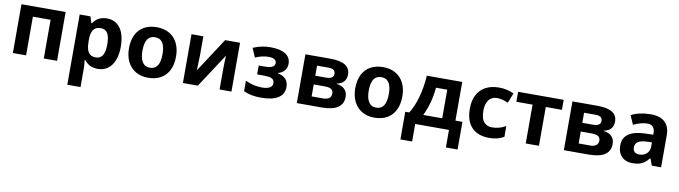

<svg xmlns="http://www.w3.org/2000/svg" viewBox="-36 -1217 7484 2117"><g transform="rotate(10 3706.0 -158.0)"><path d="M78.1 -546.4H572.8V0H424.3V-433.1H226.1V0H78.1Z M730 -546.4H851.1L872.6 -474.6H879.4Q933.6 -556.2 1035.2 -556.2Q1099.1 -556.2 1144.8 -522.7Q1190.4 -489.3 1214.4 -426Q1238.3 -362.8 1238.3 -273.9Q1238.3 -186.5 1213.1 -122.6Q1188 -58.6 1141.1 -24.4Q1094.2 9.8 1030.8 9.8Q981.9 9.8 945.3 -7.1Q908.7 -23.9 877.9 -62.5H871.1Q877.9 -2.4 877.9 23.9V240.2H730ZM1086.9 -274.9Q1086.9 -359.9 1062.5 -399.2Q1038.1 -438.5 985.8 -438.5Q929.7 -438.5 903.8 -401.6Q877.9 -364.7 877.9 -289.6V-274.4Q877.9 -215.8 889.4 -179.9Q900.9 -144 924.8 -127.4Q948.7 -110.8 986.8 -110.8Q1037.1 -110.8 1062 -151.1Q1086.9 -191.4 1086.9 -274.9Z M1329.6 -274.4Q1329.6 -362.8 1361.1 -426.3Q1392.6 -489.7 1452.1 -522.9Q1511.7 -556.2 1594.7 -556.2Q1674.8 -556.2 1734.1 -521.7Q1793.5 -487.3 1825.2 -423.6Q1856.9 -359.9 1856.9 -274.4Q1856.9 -185.5 1825.4 -121.6Q1793.9 -57.6 1734.4 -23.9Q1674.8 9.8 1591.8 9.8Q1511.7 9.8 1452.4 -25.4Q1393.1 -60.5 1361.3 -124.8Q1329.6 -189 1329.6 -274.4ZM1675.8 -142.6Q1705.6 -184.6 1705.6 -274.4Q1705.6 -367.2 1672.9 -408.2Q1645.5 -443.8 1592.8 -443.8Q1545.4 -443.8 1517.1 -412.6Q1480.5 -371.1 1480.5 -274.4Q1480.5 -191.9 1507.8 -148.9Q1535.2 -102.5 1593.8 -102.5Q1648.4 -102.5 1675.8 -142.6Z M1981.9 -546.4H2114.7V-334Q2114.7 -293.5 2108.9 -164.6L2358.4 -546.4H2525.4V0H2392.6V-219.2Q2392.6 -285.2 2397.9 -380.4L2149.4 0H1981.9Z M2662.1 -28.3V-145Q2709.5 -123 2755.4 -112.8Q2801.3 -102.5 2851.1 -102.5Q2905.3 -102.5 2935.3 -120.1Q2965.3 -137.7 2965.3 -170.9Q2965.3 -211.4 2928.7 -225.1Q2902.3 -235.4 2844.2 -235.4H2771.5V-335H2833Q2893.1 -335 2920.9 -348.1Q2951.2 -361.8 2951.2 -393.6Q2951.2 -420.4 2928.5 -434.3Q2905.8 -448.2 2861.8 -448.2Q2825.7 -448.2 2789.8 -439.7Q2753.9 -431.2 2714.8 -413.6L2671.4 -515.6Q2724.1 -537.6 2770.3 -546.9Q2816.4 -556.2 2868.2 -556.2Q2976.6 -556.2 3034.7 -518.3Q3092.8 -480.5 3092.8 -410.6Q3092.8 -365.7 3066.7 -334.2Q3040.5 -302.7 2994.1 -290.5V-286.1Q3052.7 -276.9 3083.5 -242.9Q3114.3 -209 3114.3 -154.8Q3114.3 -74.2 3049.3 -32.2Q2984.4 9.8 2859.4 9.8Q2799.3 9.8 2753.4 1.2Q2707.5 -7.3 2662.1 -28.3Z M3257.3 -546.4H3536.6Q3647.9 -546.4 3703.4 -512Q3758.8 -477.5 3758.8 -407.7Q3758.8 -358.9 3731.7 -328.1Q3704.6 -297.4 3652.8 -288.1V-284.7Q3713.4 -277.3 3744.4 -245.1Q3775.4 -212.9 3775.4 -158.7Q3775.4 -80.1 3715.1 -40Q3654.8 0 3535.6 0H3257.3ZM3624.5 -171.9Q3624.5 -204.1 3601.3 -219.5Q3578.1 -234.9 3531.7 -234.9H3405.3V-101.1H3532.2Q3624.5 -101.1 3624.5 -171.9ZM3610.4 -389.2Q3610.4 -418 3591.3 -431.6Q3572.3 -445.3 3533.7 -445.3H3405.3V-332.5H3526.9Q3610.4 -332.5 3610.4 -389.2Z M3863.3 -274.4Q3863.3 -362.8 3894.8 -426.3Q3926.3 -489.7 3985.8 -522.9Q4045.4 -556.2 4128.4 -556.2Q4208.5 -556.2 4267.8 -521.7Q4327.1 -487.3 4358.9 -423.6Q4390.6 -359.9 4390.6 -274.4Q4390.6 -185.5 4359.1 -121.6Q4327.6 -57.6 4268.1 -23.9Q4208.5 9.8 4125.5 9.8Q4045.4 9.8 3986.1 -25.4Q3926.8 -60.5 3895 -124.8Q3863.3 -189 3863.3 -274.4ZM4209.5 -142.6Q4239.3 -184.6 4239.3 -274.4Q4239.3 -367.2 4206.5 -408.2Q4179.2 -443.8 4126.5 -443.8Q4079.1 -443.8 4050.8 -412.6Q4014.2 -371.1 4014.2 -274.4Q4014.2 -191.9 4041.5 -148.9Q4068.8 -102.5 4127.4 -102.5Q4182.1 -102.5 4209.5 -142.6Z M4451.7 -113.3H4496.1Q4545.9 -191.4 4577.1 -304Q4608.4 -416.5 4616.7 -546.4H5013.2V-113.3H5091.8V196.3H4960.9V0H4583V196.3H4451.7ZM4865.2 -113.3V-433.6H4739.3Q4731.4 -346.7 4710.9 -270Q4690.4 -193.4 4653.3 -113.3Z M5146.5 -270.5Q5146.5 -360.8 5179.4 -424.8Q5212.4 -488.8 5274.9 -522.5Q5337.4 -556.2 5425.3 -556.2Q5512.2 -556.2 5591.3 -520L5548.3 -408.2Q5509.8 -423.3 5481.4 -430.9Q5453.1 -438.5 5424.8 -438.5Q5383.8 -438.5 5354 -418Q5326.2 -398.4 5311.8 -361.3Q5297.4 -324.2 5297.4 -271.5Q5297.4 -181.6 5338.9 -141.1Q5370.1 -109.9 5423.3 -109.9Q5504.4 -109.9 5576.2 -151.9V-31.7Q5509.8 9.8 5412.1 9.8Q5283.2 9.8 5214.8 -62.7Q5146.5 -135.3 5146.5 -270.5Z M5820.3 -434.6H5638.7V-546.4H6148.9V-434.6H5968.3V0H5820.3Z M6247.1 -546.4H6526.4Q6637.7 -546.4 6693.1 -512Q6748.5 -477.5 6748.5 -407.7Q6748.5 -358.9 6721.4 -328.1Q6694.3 -297.4 6642.6 -288.1V-284.7Q6703.1 -277.3 6734.1 -245.1Q6765.1 -212.9 6765.1 -158.7Q6765.1 -80.1 6704.8 -40Q6644.5 0 6525.4 0H6247.1ZM6614.3 -171.9Q6614.3 -204.1 6591.1 -219.5Q6567.9 -234.9 6521.5 -234.9H6395V-101.1H6522Q6614.3 -101.1 6614.3 -171.9ZM6600.1 -389.2Q6600.1 -418 6581.1 -431.6Q6562 -445.3 6523.4 -445.3H6395V-332.5H6516.6Q6600.1 -332.5 6600.1 -389.2Z M7232.4 0 7203.1 -76.7H7199.2Q7173.3 -43.9 7147.2 -25.1Q7121.1 -6.3 7090.1 1.7Q7059.1 9.8 7017.1 9.8Q6965.3 9.8 6927.7 -10.5Q6890.1 -30.8 6870.1 -69.1Q6850.1 -107.4 6850.1 -160.6Q6850.1 -244.6 6912.1 -288.6Q6974.1 -332.5 7093.8 -336.4L7188.5 -339.4V-355.5Q7188.5 -402.3 7167.2 -425.8Q7146 -449.2 7102.5 -449.2Q7038.1 -449.2 6948.7 -408.2L6904.8 -508.8Q6998 -556.2 7127.4 -556.2Q7228.5 -556.2 7282.2 -505.6Q7335.9 -455.1 7335.9 -359.9V0ZM7188.5 -208V-253.9L7129.9 -251.5Q7063.5 -248.5 7032.7 -227.5Q7002 -206.5 7002 -164.6Q7002 -131.8 7020.5 -114.7Q7039.1 -97.7 7074.7 -97.7Q7107.9 -97.7 7133.8 -111.3Q7159.7 -125 7174.1 -149.9Q7188.5 -174.8 7188.5 -208Z"/></g></svg>

Font: Viking Open Sans
Style: Bold
Weight: 700
Foundry: Ascender Corporation
Version: Version 2.001